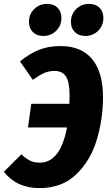

<svg xmlns="http://www.w3.org/2000/svg" viewBox="-46 -950 556 988"><path d="M484 -451Q484 -336 451.5 -229Q419 -122 345.5 -52Q272 18 157 18Q40 18 -26 -66L64 -156Q87 -134 108.5 -123.5Q130 -113 159 -113Q264 -113 299 -294H98L115 -416H311Q312 -431 312 -461Q312 -527 293.5 -556Q275 -585 235 -585Q205 -585 180.5 -574Q156 -563 123 -539L57 -634Q106 -674 154.5 -693.5Q203 -713 266 -713Q372 -713 428 -646Q484 -579 484 -451ZM103 -837Q103 -877 130 -903.5Q157 -930 196 -930Q230 -930 250 -910.5Q270 -891 270 -858Q270 -818 243 -791.5Q216 -765 177 -765Q143 -765 123 -785Q103 -805 103 -837ZM319 -837Q319 -877 346 -903.5Q373 -930 412 -930Q446 -930 466 -910.5Q486 -891 486 -858Q486 -818 459 -791.5Q432 -765 393 -765Q359 -765 339 -785Q319 -805 319 -837Z"/></svg>

Font: Fira Sans Condensed ExtraBold
Style: Italic
Weight: 800
Width: 3
Italic angle: -8°
Designer: bBox Type GmbH & Carrois Corporate GbR & Edenspiekermann AG
Foundry: bBox Type GmbH & Carrois Corporate GbR & Edenspiekermann AG
Version: Version 4.301